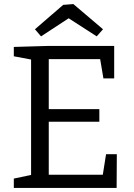

<svg xmlns="http://www.w3.org/2000/svg" viewBox="-20 -925 660 945"><path d="M486 -65 502 -166H555L554 0H48V-46L133 -64V-632L48 -648V-694L219 -699H542V-539H489L473 -634H220V-388H469V-326H220V-65ZM341 -905 487 -781 456 -746 318 -835 182 -746 152 -781 291 -901Z"/></svg>

Font: Bitter Pro
Style: Regular
Weight: 400
Designer: Sol Matas, and Bitter project Authors
Foundry: Sol Matas
Version: Version 1.010